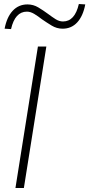

<svg xmlns="http://www.w3.org/2000/svg" viewBox="-20 -937 445 957"><path d="M57 0 169 -705H211L99 0ZM35 -792 3 -794Q14 -852 43.5 -883.5Q73 -915 117 -915Q146 -915 171 -900Q196 -885 219 -868Q239 -853 257 -841.5Q275 -830 294 -830Q353 -830 373 -917L405 -915Q394 -857 365 -825.5Q336 -794 292 -794Q263 -794 237.5 -809.5Q212 -825 189 -841Q170 -856 151 -867.5Q132 -879 114 -879Q55 -879 35 -792Z"/></svg>

Font: Mulish ExtraLight ExtraLight
Style: Italic
Weight: 250
Italic angle: -9°
Version: Version 3.603